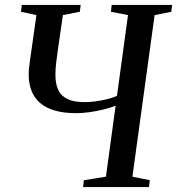

<svg xmlns="http://www.w3.org/2000/svg" viewBox="-20 -763 722 783"><path d="M319 0 322 -28 412 -42.5 451.5 -332Q427.5 -322.5 399 -315.8Q370.5 -309 342.5 -305.2Q314.5 -301.5 291.5 -301.5Q239.5 -301.5 202.5 -312.5Q165.5 -323.5 142.2 -344.2Q119 -365 108 -394Q97 -423 97 -459Q97 -470.5 98 -483Q99 -495.5 101 -507L128.5 -701.5L65.5 -715L69 -743H309L305.5 -715L236.5 -701.5L217 -567Q212.5 -536 209.2 -508.5Q206 -481 206 -458Q206 -422 217.2 -397Q228.5 -372 254.8 -359.2Q281 -346.5 325.5 -346.5Q344.5 -346.5 368.2 -349.5Q392 -352.5 415.5 -358.2Q439 -364 457 -372L502 -701.5L432.5 -715L435.5 -743H682L678.5 -715L610.5 -701.5L520 -42.5L591 -28L587.5 0Z"/></svg>

Font: Merriweather 96pt
Style: Italic
Weight: 400
Italic angle: -7.8°
Version: Version 2.101